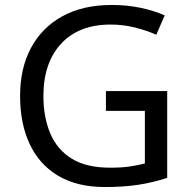

<svg xmlns="http://www.w3.org/2000/svg" viewBox="-20 -744 768 774"><path d="M407 -377H654V-27Q596 -8 537 1Q478 10 403 10Q292 10 216 -34.5Q140 -79 100.5 -161.5Q61 -244 61 -357Q61 -469 105 -551Q149 -633 231.5 -678.5Q314 -724 431 -724Q491 -724 544.5 -713Q598 -702 644 -682L610 -604Q572 -621 524.5 -633Q477 -645 426 -645Q298 -645 226.5 -568Q155 -491 155 -357Q155 -272 182.5 -206.5Q210 -141 269 -104.5Q328 -68 424 -68Q471 -68 504 -73Q537 -78 564 -85V-297H407Z"/></svg>

Font: Noto Sans Lepcha
Style: Regular
Weight: 400
Designer: Monotype Design Team
Foundry: Monotype Imaging Inc.
Version: Version 2.006; ttfautohint (v1.8.4.7-5d5b)